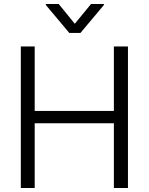

<svg xmlns="http://www.w3.org/2000/svg" viewBox="-20 -939 743 959"><path d="M84 -707H153.3V-384.8H548.8V-707H619.1V0H548.8V-323.2H153.3V0H84ZM353.5 -820.3 434.6 -918.9H499V-914.1L381.8 -774.4H326.2L209 -914.1V-918.9H273.4Z"/></svg>

Font: Pretendard JP Light
Style: Regular
Weight: 300
Designer: Base glyphs from Inter by Rasmus Andersson; Hangeul glyphs from Noto Sans CJK(Source Han Sans) by Jang Soo-young and Kan
Foundry: Kil Hyung-jin
Version: Version 1.309